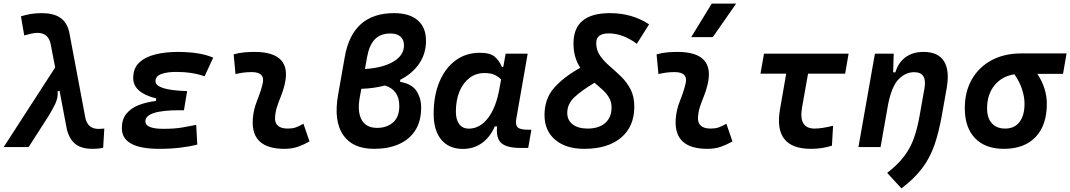

<svg xmlns="http://www.w3.org/2000/svg" viewBox="-38 -815 5930 1064"><path d="M475.1 9.8Q414.6 9.8 380.9 -15.9Q347.2 -41.5 332.5 -98.1L292 -312L281.7 -309.1Q284.2 -271.5 266.6 -236.1Q249 -200.7 229 -168.9L120.6 0H-17.6L267.6 -440.9L242.2 -574.2Q234.4 -605 216.1 -618.9Q197.8 -632.8 169.9 -632.8Q156.2 -632.8 138.4 -629.2Q120.6 -625.5 96.2 -618.7L78.1 -724.6Q103 -732.4 130.9 -737.3Q158.7 -742.2 194.3 -742.2Q257.3 -742.2 294.7 -717.5Q332 -692.9 345.2 -639.6L435.5 -159.2Q443.8 -127.9 461.7 -114.3Q479.5 -100.6 509.3 -100.6Q513.2 -100.6 520.5 -101.3Q527.8 -102.1 540 -102.5L533.7 3.9Q518.1 7.3 504.2 8.5Q490.2 9.8 475.1 9.8Z M844.2 9.8Q637.2 9.8 637.2 -105Q637.2 -153.3 662.1 -184.3Q687 -215.3 729.5 -232.2Q772 -249 825.7 -255.4L828.1 -269.5Q700.2 -300.8 700.2 -382.8Q700.2 -437.5 734.4 -469Q768.6 -500.5 824.7 -513.9Q880.9 -527.3 946.8 -527.3Q1069.3 -527.3 1143.6 -495.6L1095.7 -392.1Q1027.3 -416.5 938 -416.5Q888.2 -416.5 856 -404.8Q823.7 -393.1 823.7 -364.7Q823.7 -340.8 866.5 -326.9Q909.2 -313 999 -310.1L981.4 -204.1H956.1Q767.6 -204.1 767.6 -142.6Q767.6 -101.1 867.7 -101.1Q930.2 -101.1 972.7 -108.6Q1015.1 -116.2 1049.3 -123L1055.2 -13.7Q1013.7 -2.9 960.2 3.4Q906.7 9.8 844.2 9.8Z M1643.6 -129.4 1677.2 -31.2Q1647.5 -14.2 1614.3 -2.2Q1581.1 9.8 1538.1 9.8Q1352.5 9.8 1362.8 -153.3Q1366.2 -206.5 1386.2 -255.9Q1406.2 -305.2 1417 -349.1Q1434.1 -415.5 1356.4 -415.5Q1310.1 -415.5 1267.1 -404.3L1256.8 -513.7Q1285.6 -522 1314.5 -524.7Q1343.3 -527.3 1372.1 -527.3Q1583.5 -527.3 1539.1 -345.2Q1531.2 -312 1519.5 -283.4Q1507.8 -254.9 1498.3 -226.8Q1488.8 -198.7 1486.3 -166.5Q1481.9 -102.5 1557.1 -102.5Q1581.5 -102.5 1599.9 -108.6Q1618.2 -114.7 1643.6 -129.4Z M2035.6 9.8Q1915 9.8 1862.8 -68.1Q1810.5 -146 1835.4 -288.1L1872.6 -499.5Q1915 -742.2 2145.5 -742.2Q2231.4 -742.2 2277.1 -702.4Q2322.8 -662.6 2322.8 -589.4Q2322.8 -518.1 2285.2 -462.6Q2247.6 -407.2 2179.7 -372.6V-361.3Q2244.1 -350.6 2270 -310.8Q2295.9 -271 2295.9 -219.7Q2295.9 -142.6 2262.7 -91.6Q2229.5 -40.5 2170.9 -15.4Q2112.3 9.8 2035.6 9.8ZM2095.7 -341.3Q2035.2 -325.2 1964.4 -322.8L1955.6 -275.4Q1941.4 -194.8 1966.3 -150.6Q1991.2 -106.4 2051.3 -106.4Q2104.5 -106 2139.6 -136Q2174.8 -166 2174.8 -227.5Q2174.8 -315.9 2095.7 -341.3ZM1984.4 -432.6Q2082 -438.5 2141.4 -473.1Q2200.7 -507.8 2200.7 -564Q2200.7 -595.2 2181.2 -612.3Q2161.6 -629.4 2125.5 -629.4Q2069.8 -629.4 2038.8 -596.7Q2007.8 -564 1996.1 -498Z M2751 -444.3 2764.2 -517.6H2886.2L2822.8 -154.8Q2817.4 -123.5 2830.3 -109.9Q2843.3 -96.2 2887.7 -96.2H2906.7L2889.2 4.9H2848.6Q2770 4.9 2740 -22.2Q2710 -49.3 2716.8 -114.7H2704.1Q2678.2 -54.7 2632.6 -22.2Q2586.9 10.3 2527.8 10.3Q2450.2 10.3 2407.7 -40.5Q2365.2 -91.3 2365.2 -184.1Q2365.2 -285.6 2397.2 -361.8Q2429.2 -438 2486.6 -480.2Q2543.9 -522.5 2620.6 -522.5Q2678.2 -522.5 2703.6 -500.7Q2729 -479 2743.2 -444.3ZM2646.5 -410.2Q2599.1 -410.2 2563.5 -382.8Q2527.8 -355.5 2508.1 -307.4Q2488.3 -259.3 2488.3 -196.3Q2488.3 -151.4 2507.1 -126.7Q2525.9 -102.1 2559.6 -102.1Q2621.1 -102.1 2666.3 -160.6Q2711.4 -219.2 2730 -325.7L2738.8 -374.5Q2725.6 -389.2 2704.1 -399.7Q2682.6 -410.2 2646.5 -410.2Z M3199.2 9.8Q3097.7 9.8 3038.6 -40.5Q2979.5 -90.8 2979.5 -177.7Q2979.5 -266.6 3031.5 -326.7Q3083.5 -386.7 3177.7 -439.5Q3160.6 -465.3 3150.4 -498.3Q3140.1 -531.2 3140.1 -574.7Q3140.1 -742.2 3342.3 -742.2Q3464.8 -742.2 3559.1 -680.2L3491.2 -572.3Q3456.1 -598.6 3416.5 -614.3Q3377 -629.9 3335 -629.9Q3266.1 -629.9 3266.1 -576.7Q3266.1 -536.6 3287.4 -506.3Q3308.6 -476.1 3340.1 -449Q3371.6 -421.9 3403.1 -391.6Q3434.6 -361.3 3455.8 -321Q3477.1 -280.8 3477.1 -224.1Q3477.1 -113.8 3403.6 -52Q3330.1 9.8 3199.2 9.8ZM3256.8 -356.4Q3184.1 -313 3144.8 -275.9Q3105.5 -238.8 3105.5 -189Q3105.5 -148.9 3135.7 -125.7Q3166 -102.5 3218.3 -102.5Q3280.8 -102.5 3315.9 -133.5Q3351.1 -164.6 3351.1 -219.2Q3351.1 -250 3337.6 -273.2Q3324.2 -296.4 3302.7 -316.2Q3281.2 -335.9 3256.8 -356.4Z M3987.3 -129.4 4021 -31.2Q3991.2 -14.2 3958 -2.2Q3924.8 9.8 3881.8 9.8Q3696.3 9.8 3706.5 -153.3Q3710 -206.5 3730 -255.9Q3750 -305.2 3760.7 -349.1Q3777.8 -415.5 3700.2 -415.5Q3653.8 -415.5 3610.8 -404.3L3600.6 -513.7Q3629.4 -522 3658.2 -524.7Q3687 -527.3 3715.8 -527.3Q3927.2 -527.3 3882.8 -345.2Q3875 -312 3863.3 -283.4Q3851.6 -254.9 3842 -226.8Q3832.5 -198.7 3830.1 -166.5Q3825.7 -102.5 3900.9 -102.5Q3925.3 -102.5 3943.6 -108.6Q3961.9 -114.7 3987.3 -129.4ZM3792.5 -609.4 3906.2 -794.9H4041.5L3912.1 -609.4Z M4455.6 9.8Q4246.1 9.8 4284.7 -210L4318.8 -406.7H4176.3L4195.8 -517.6H4664.6L4645.5 -406.7H4439.9L4406.7 -219.7Q4386.2 -102.5 4476.1 -102.5Q4516.1 -102.5 4578.6 -118.2L4572.3 -7.8Q4519 9.8 4455.6 9.8Z M4719.2 0 4810.5 -517.6H4914.6L4911.6 -414.1H4923.8Q4939.9 -468.3 4980.2 -497.8Q5020.5 -527.3 5079.6 -527.3Q5160.6 -527.3 5193.1 -476.1Q5225.6 -424.8 5208 -325.2L5181.2 -174.3Q5164.6 -81.5 5140.4 -11.5Q5116.2 58.6 5073.2 116.2Q5030.3 173.8 4957.5 229L4878.4 143.1Q4939 96.2 4973.6 49.6Q5008.3 2.9 5027.1 -50.8Q5045.9 -104.5 5058.1 -173.3L5085 -325.2Q5101.1 -415 5027.8 -415Q4980.5 -415 4942.1 -376.2Q4903.8 -337.4 4883.8 -237.8L4841.8 0Z M5524.9 9.8Q5421.9 9.8 5365.2 -49.3Q5308.6 -108.4 5308.6 -215.8Q5308.6 -307.1 5347.7 -375.2Q5386.7 -443.4 5457 -481.2Q5527.3 -519 5621.6 -519H5872.6L5853 -405.8H5710.4Q5737.3 -365.7 5750.2 -323.7Q5763.2 -281.7 5763.2 -240.2Q5763.2 -121.1 5700.9 -55.7Q5638.7 9.8 5524.9 9.8ZM5583.5 -403.3Q5514.2 -392.6 5473.1 -342Q5432.1 -291.5 5432.1 -213.9Q5432.1 -161.1 5458.5 -131.8Q5484.9 -102.5 5532.2 -102.5Q5583.5 -102.5 5611.6 -138.7Q5639.6 -174.8 5639.6 -240.2Q5639.6 -276.9 5626.2 -319.1Q5612.8 -361.3 5583.5 -403.3Z"/></svg>

Font: Cascadia Code PL SemiBold
Style: Italic
Weight: 600
Italic angle: -10°
Monospace: yes
Designer: Aaron Bell
Foundry: Saja Typeworks
Version: Version 2404.023; ttfautohint (v1.8.4)